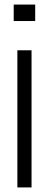

<svg xmlns="http://www.w3.org/2000/svg" viewBox="-20 -820 214 840"><path d="M40 -728V-800H134V-728ZM56 0V-600H118V0Z"/></svg>

Font: Big Shoulders Text Light
Style: Regular
Weight: 300
Designer: Patric King
Foundry: XO Type Co
Version: Version 1.000; ttfautohint (v1.8.2)